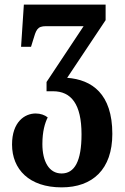

<svg xmlns="http://www.w3.org/2000/svg" viewBox="-20 -556 538 829"><path d="M246 253C380 253 465 175 465 22C465 -151 377 -212 270 -220L436 -469V-536H83L71 -354H114L122 -380C136 -427 140 -443 179 -443H341L181 -202V-162H209C287 -162 332 -107 332 24C332 140 302 193 246 193C191 193 163 140 163 66C163 11 174 -25 186 -49C174 -59 155 -66 134 -66C87 -66 32 -30 32 68C32 175 106 253 246 253Z"/></svg>

Font: Noto Serif Georgian ExtraCondensed Bold
Style: Regular
Weight: 700
Width: 2
Designer: Monotype Design Team, Akaki Razmadze
Foundry: Google LLC
Version: Version 2.003